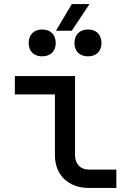

<svg xmlns="http://www.w3.org/2000/svg" viewBox="-20 -924 640 944"><path d="M333 -773 420 -904H333L255 -773ZM187 -647C228 -647 254 -672 254 -712C254 -754 228 -779 187 -779C147 -779 121 -754 121 -712C121 -672 147 -647 187 -647ZM413 -647C453 -647 479 -672 479 -712C479 -754 453 -779 413 -779C372 -779 346 -754 346 -712C346 -672 372 -647 413 -647ZM552 0V-90H418C376 -90 349 -117 349 -161V-550H53V-460H250V-161C250 -64 316 0 416 0Z"/></svg>

Font: Tekne LDO Medium
Style: Regular
Weight: 500
Monospace: yes
Designer: Alessio Laiso, Mario Rullo, Paolo Rosset
Foundry: Alessio Laiso
Version: Version 1.000;hotconv 1.0.109;makeotfexe 2.5.65596